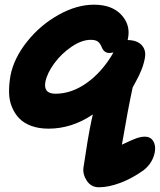

<svg xmlns="http://www.w3.org/2000/svg" viewBox="-20 -539 682 819"><path d="M401.9 259.8Q369.1 259.8 350.8 232.7Q332.5 205.6 335.9 176.8Q338.4 161.6 344.7 120.4Q351.1 79.1 354 60.8Q356.9 42.5 363 10.5Q369.1 -21.5 376 -50.8Q286.6 9.8 187 9.8Q146 9.8 114.3 -1.7Q82.5 -13.2 62.5 -33.7Q42.5 -54.2 30.8 -82.8Q19 -111.3 18.6 -145.3Q18.1 -179.2 24.9 -217.8Q39.6 -291.5 95.7 -361.8Q151.9 -432.1 229.5 -475.6Q307.1 -519 380.9 -519Q457.5 -519 497.6 -475.8Q537.6 -432.6 525.9 -375Q525.9 -372.1 523.9 -368.2Q564.9 -367.7 584.5 -346.4Q604 -325.2 598.1 -292Q593.3 -265.6 583.7 -241.7Q574.2 -217.8 560.5 -192.9Q546.9 -168 545.9 -166Q526.9 -79.6 500 78.1Q555.7 51.3 574.7 46.9Q586.9 43.9 598.1 43.9Q622.1 43.9 633.8 63.2Q645.5 82.5 640.1 110.8Q631.3 156.2 592.8 187Q543.5 222.2 493.4 241Q443.4 259.8 401.9 259.8ZM173.8 -190.9Q163.6 -139.2 216.8 -139.2Q286.1 -139.2 351.8 -186.5Q417.5 -233.9 463.9 -314.9Q452.1 -313 446.8 -313Q422.9 -313 413.1 -339.8Q406.2 -356 396.2 -362.5Q386.2 -369.1 367.2 -369.1Q328.6 -369.1 285.2 -339.6Q241.7 -310.1 211.4 -268.6Q181.2 -227.1 173.8 -190.9Z"/></svg>

Font: Shantell Sans Normal
Style: Bold Italic
Weight: 700
Italic angle: -11.31°
Designer: Stephen Nixon, Anya Danilova, Shantell Martin
Foundry: Arrow Type
Version: Version 1.006;[559af2be0]